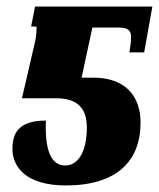

<svg xmlns="http://www.w3.org/2000/svg" viewBox="-20 -556 485 586"><path d="M181 10C335 10 409 -63 409 -182C409 -263 362 -319 265 -319H229L262 -472H325C354 -472 380 -474 380 -444C380 -429 378 -415 375 -396H420L445 -536H87L75 -475H88C94 -475 91 -469 91 -459C91 -453 90 -444 88 -433L47 -256H152C221 -256 245 -221 245 -167C245 -90 217 -51 179 -51C146 -51 116 -77 120 -188C34 -188 18 -147 18 -101C18 -47 59 10 181 10Z"/></svg>

Font: Noto Serif ExtraCondensed Black
Style: Italic
Weight: 900
Width: 2
Italic angle: -12°
Designer: Monotype Design Team
Foundry: Monotype Imaging Inc.
Version: Version 2.014